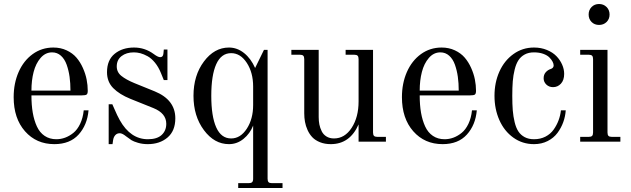

<svg xmlns="http://www.w3.org/2000/svg" viewBox="-20 -704 3134 954"><path d="M238.8 -443.8Q205.6 -443.8 181.6 -416Q157.7 -388.2 147 -346.2Q136.2 -304.2 136.2 -253.9H330.1Q330.1 -290.5 325.7 -322.3Q321.3 -354 311.3 -382.3Q301.3 -410.6 282.7 -427.2Q264.2 -443.8 238.8 -443.8ZM245.1 -467.8Q281.2 -467.8 311 -453.9Q340.8 -439.9 359.9 -417.7Q378.9 -395.5 391.8 -366.5Q404.8 -337.4 410.4 -309.1Q416 -280.8 416 -252.9Q416 -238.8 410.6 -234.4Q405.3 -230 384.8 -230H136.2Q136.2 -182.1 142.8 -144Q149.4 -106 163.3 -75.7Q177.2 -45.4 201.9 -28.8Q226.6 -12.2 259.8 -12.2Q282.2 -12.2 303.5 -20Q324.7 -27.8 344.5 -43.7Q364.3 -59.6 378.2 -88.6Q392.1 -117.7 396 -155.8H419.9Q413.6 -83 370.6 -35.4Q327.6 12.2 250 12.2Q160.6 12.2 104.2 -51.8Q47.9 -115.7 47.9 -221.2Q47.9 -290 72.5 -346.2Q97.2 -402.3 142.3 -435.1Q187.5 -467.8 245.1 -467.8Z M520 -186H538.1Q542 -177.2 549.1 -161.1Q556.2 -145 562.3 -131.8Q568.4 -118.7 575.2 -106.9Q628.4 -12.2 714.8 -12.2Q760.3 -12.2 783.2 -33.4Q806.2 -54.7 806.2 -88.9Q806.2 -141.1 742.2 -167L627.9 -212.9Q573.7 -234.9 542.7 -266.1Q511.7 -297.4 511.7 -345.2Q511.7 -405.8 549.8 -436.8Q587.9 -467.8 646 -467.8Q699.7 -467.8 743.2 -436Q764.6 -419.9 775.9 -419.9Q790.5 -419.9 792 -438L793.9 -458H812V-306.2H793.9L779.8 -340.8Q767.6 -371.1 750 -392.6Q732.4 -414.1 713.4 -424.6Q694.3 -435.1 677.7 -439.5Q661.1 -443.8 645 -443.8Q607.9 -443.8 584 -425.3Q560.1 -406.7 560.1 -374Q560.1 -345.2 583.3 -326.7Q606.4 -308.1 647.9 -291L749 -250Q851.1 -208 851.1 -116.2Q851.1 -53.7 812.5 -20.8Q773.9 12.2 713.9 12.2Q688 12.2 665.8 5.6Q643.6 -1 633.5 -7.3Q623.5 -13.7 608.9 -24.9Q607.9 -25.4 604.5 -28.1Q601.1 -30.8 600.1 -31.5Q599.1 -32.2 595.9 -34.2Q592.8 -36.1 591.6 -36.9Q590.3 -37.6 587.6 -38.8Q585 -40 583.3 -40.5Q581.5 -41 579.3 -41.5Q577.1 -42 575.2 -42Q561.5 -42 553 -32.7Q544.4 -23.4 542 -7.8L539.1 12.2H520Z M1128.4 -439.9Q1079.1 -439.9 1054.4 -385Q1029.8 -330.1 1029.8 -228Q1029.8 -126 1054.4 -71Q1079.1 -16.1 1128.4 -16.1Q1174.8 -16.1 1206.3 -64.5Q1237.8 -112.8 1237.8 -182.1V-273.9Q1237.8 -343.3 1206.3 -391.6Q1174.8 -439.9 1128.4 -439.9ZM1117.7 -467.8Q1158.2 -467.8 1192.4 -440.7Q1226.6 -413.6 1247.6 -366.2L1291.5 -456.1H1309.6V184.1Q1309.6 196.3 1314.5 201.2Q1319.3 206.1 1331.5 206.1H1383.8V230H1163.6V206.1H1215.3Q1227.5 206.1 1232.7 201.2Q1237.8 196.3 1237.8 184.1V-80.1Q1222.2 -40 1189.9 -13.9Q1157.7 12.2 1117.7 12.2Q1044.9 12.2 993.2 -57.4Q941.4 -127 941.4 -228Q941.4 -329.1 993.2 -398.4Q1044.9 -467.8 1117.7 -467.8Z M1897.5 0H1761.7V-85.9Q1718.8 12.2 1623.5 12.2Q1593.8 12.2 1570.1 2.7Q1546.4 -6.8 1532 -22Q1517.6 -37.1 1508.3 -57.6Q1499 -78.1 1495.4 -98.6Q1491.7 -119.1 1491.7 -141.1V-410.2Q1491.7 -422.4 1486.8 -427.2Q1481.9 -432.1 1469.7 -432.1H1427.7V-456.1H1563.5V-122.1Q1563.5 -102.5 1566.9 -85.4Q1570.3 -68.4 1578.4 -52Q1586.4 -35.6 1602.1 -25.9Q1617.7 -16.1 1639.6 -16.1Q1692.9 -16.1 1727.3 -68.8Q1761.7 -121.6 1761.7 -200.2V-410.2Q1761.7 -422.4 1756.8 -427.2Q1752 -432.1 1739.7 -432.1H1697.3V-456.1H1833.5V-45.9Q1833.5 -33.7 1838.4 -28.8Q1843.3 -23.9 1855.5 -23.9H1897.5Z M2168 -443.8Q2134.8 -443.8 2110.8 -416Q2086.9 -388.2 2076.2 -346.2Q2065.4 -304.2 2065.4 -253.9H2259.3Q2259.3 -290.5 2254.9 -322.3Q2250.5 -354 2240.5 -382.3Q2230.5 -410.6 2211.9 -427.2Q2193.4 -443.8 2168 -443.8ZM2174.3 -467.8Q2210.4 -467.8 2240.2 -453.9Q2270 -439.9 2289.1 -417.7Q2308.1 -395.5 2321 -366.5Q2334 -337.4 2339.6 -309.1Q2345.2 -280.8 2345.2 -252.9Q2345.2 -238.8 2339.8 -234.4Q2334.5 -230 2314 -230H2065.4Q2065.4 -182.1 2072 -144Q2078.6 -106 2092.5 -75.7Q2106.4 -45.4 2131.1 -28.8Q2155.8 -12.2 2189 -12.2Q2211.4 -12.2 2232.7 -20Q2253.9 -27.8 2273.7 -43.7Q2293.5 -59.6 2307.4 -88.6Q2321.3 -117.7 2325.2 -155.8H2349.1Q2342.8 -83 2299.8 -35.4Q2256.8 12.2 2179.2 12.2Q2089.8 12.2 2033.4 -51.8Q1977.1 -115.7 1977.1 -221.2Q1977.1 -290 2001.7 -346.2Q2026.4 -402.3 2071.5 -435.1Q2116.7 -467.8 2174.3 -467.8Z M2633.3 -467.8Q2668.5 -467.8 2697.5 -455.8Q2726.6 -443.8 2744.9 -424.8Q2763.2 -405.8 2773.2 -382.8Q2783.2 -359.9 2783.2 -336.9Q2783.2 -305.7 2767.1 -288.3Q2751 -271 2728 -271Q2708 -271 2694.6 -283.9Q2681.2 -296.9 2681.2 -314.9Q2681.2 -333 2691.4 -344.7Q2701.7 -356.4 2715.3 -360.8Q2731 -365.7 2731 -378.9Q2731 -387.2 2725.6 -397.7Q2720.2 -408.2 2709.5 -418.9Q2698.7 -429.7 2678.7 -436.8Q2658.7 -443.8 2633.3 -443.8Q2606.4 -443.8 2587.2 -433.3Q2567.9 -422.9 2556.2 -405Q2544.4 -387.2 2537.4 -358.9Q2530.3 -330.6 2527.8 -300Q2525.4 -269.5 2525.4 -228Q2525.4 -186.5 2527.8 -156Q2530.3 -125.5 2537.1 -97.2Q2543.9 -68.8 2555.7 -51Q2567.4 -33.2 2586.9 -22.7Q2606.4 -12.2 2633.3 -12.2Q2665 -12.2 2690.2 -25.1Q2715.3 -38.1 2730.7 -59.8Q2746.1 -81.5 2755.1 -105.5Q2764.2 -129.4 2767.1 -155.8H2791Q2789.1 -126 2778.8 -97.4Q2768.6 -68.8 2750 -43.7Q2731.4 -18.6 2701.2 -3.2Q2670.9 12.2 2633.3 12.2Q2575.7 12.2 2530.5 -20.3Q2485.4 -52.7 2461.2 -107.4Q2437 -162.1 2437 -228Q2437 -293.9 2461.4 -348.4Q2485.8 -402.8 2531 -435.3Q2576.2 -467.8 2633.3 -467.8Z M2919.4 -669.2Q2934.1 -684.1 2956.5 -684.1Q2979 -684.1 2993.9 -669.2Q3008.8 -654.3 3008.8 -631.8Q3008.8 -609.4 2993.9 -594.7Q2979 -580.1 2956.5 -580.1Q2934.1 -580.1 2919.4 -594.7Q2904.8 -609.4 2904.8 -631.8Q2904.8 -654.3 2919.4 -669.2ZM2998.5 -456.1V-45.9Q2998.5 -33.7 3003.4 -28.8Q3008.3 -23.9 3020.5 -23.9H3062.5V0H2862.8V-23.9H2904.8Q2917 -23.9 2921.9 -28.8Q2926.8 -33.7 2926.8 -45.9V-410.2Q2926.8 -422.4 2921.9 -427.2Q2917 -432.1 2904.8 -432.1H2862.8V-456.1Z"/></svg>

Font: Flanker Steampunk
Style: Regular
Weight: 400
Designer: Alexey Kryukov, Leonardo Di Lena
Foundry: Alexey Kryukov, Leonardo Di Lena
Version: 1.210